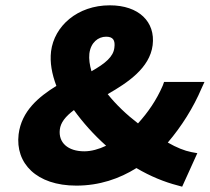

<svg xmlns="http://www.w3.org/2000/svg" viewBox="-20 -686 789 722"><path d="M258 -272C292 -225 332 -180 379 -138C352 -125 323 -117 297 -117C235 -117 199 -150 205 -199C208 -225 226 -248 258 -272ZM379 -548C405 -548 414 -535 410 -506C406 -473 377 -448 324 -418C317 -442 314 -464 316 -484C321 -526 349 -548 379 -548ZM700 -114C674 -119 644 -131 611 -150C663 -211 707 -281 738 -354L749 -378H597L592 -364C568 -309 537 -264 499 -222C456 -255 417 -292 385 -332C460 -375 543 -430 554 -516C565 -604 502 -666 393 -666C271 -666 184 -588 172 -493C167 -451 175 -408 192 -363C126 -322 61 -269 50 -181C37 -72 117 12 267 12C354 12 429 -14 493 -54C545 -23 600 -1 647 11L665 16L722 -110Z"/></svg>

Font: Falling Sky
Style: ExBdObl
Weight: 400
Designer: Paul D. Hunt
Foundry: Adobe Systems Incorporated
Version: Version 1.02